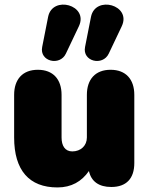

<svg xmlns="http://www.w3.org/2000/svg" viewBox="-20 -810 653 842"><path d="M232 12C293 12 338 -14 370 -60C380 -14 414 10 468 10C534 10 569 -27 569 -95V-394C569 -462 532 -504 465 -504C398 -504 361 -462 361 -394V-207C361 -171 334 -146 297 -146C265 -146 250 -171 250 -207V-394C250 -462 213 -504 146 -504C79 -504 42 -462 42 -394V-207C42 -63 108 12 232 12ZM457 -575 514 -695C558 -788 398 -832 379 -736L353 -604C340 -540 431 -519 457 -575ZM269 -575 326 -695C370 -788 210 -832 191 -736L165 -604C152 -540 243 -519 269 -575Z"/></svg>

Font: SN Pro Black
Style: Regular
Weight: 900
Designer: Tobias Whetton
Foundry: Supernotes
Version: Version 1.001;Glyphs 3.2 (3249)